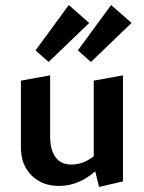

<svg xmlns="http://www.w3.org/2000/svg" viewBox="-20 -731 571 762"><path d="M334 -640 173 -485 121 -531 253 -711ZM341 -485 289 -531 421 -711 502 -640ZM352 -111V-411L468 -432V-11L373 11L358 -51Q291 7 214 7Q148 7 105.5 -34.5Q63 -76 63 -146V-411L179 -432V-188Q179 -136 200.5 -107Q222 -78 263 -78Q311 -78 352 -111Z"/></svg>

Font: EauTest
Style: Bold
Weight: 700
Designer: Christian Thalmann (Catharsis Fonts)
Version: Version 0.001;PS 000.001;hotconv 1.0.88;makeotf.lib2.5.64775